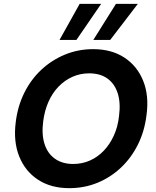

<svg xmlns="http://www.w3.org/2000/svg" viewBox="-20 -968 813 1000"><path d="M341 12Q245 12 178 -32Q111 -76 80 -153.5Q49 -231 62 -332Q72 -415 106.5 -484.5Q141 -554 195 -604.5Q249 -655 318 -683.5Q387 -712 465 -712Q561 -712 628 -668Q695 -624 726 -546.5Q757 -469 743 -368Q733 -285 698.5 -215.5Q664 -146 610 -95Q556 -44 487.5 -16Q419 12 341 12ZM361 -114Q408 -114 448.5 -132Q489 -150 520.5 -183Q552 -216 573 -262Q594 -308 600 -364Q609 -433 593 -482.5Q577 -532 539.5 -559Q502 -586 444 -586Q398 -586 357.5 -568Q317 -550 285 -517Q253 -484 232.5 -438Q212 -392 205 -336Q196 -268 212 -218Q228 -168 266.5 -141Q305 -114 361 -114ZM466 -760 584 -948H698L554 -760ZM290 -760 395 -948H507L378 -760Z"/></svg>

Font: DM Sans 11pt ExtraBold
Style: Italic
Weight: 800
Italic angle: -10°
Version: Version 4.004;gftools[0.9.30]